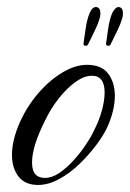

<svg xmlns="http://www.w3.org/2000/svg" viewBox="-20 -518 369 545"><path d="M88 7Q51 7 32.5 -17Q14 -41 14 -78Q14 -120 36 -170Q56 -215 87.5 -252Q119 -289 156 -311.5Q193 -334 227 -334Q268 -334 287 -309Q306 -284 306 -246Q306 -205 285 -158Q274 -134 253 -106Q232 -78 205 -52Q178 -26 147.5 -9.5Q117 7 88 7ZM107 -13Q128 -13 149 -27.5Q170 -42 189 -63Q208 -84 222.5 -105.5Q237 -127 244 -142Q261 -174 269 -203.5Q277 -233 277 -255Q277 -303 241 -303Q219 -303 194.5 -285.5Q170 -268 147 -239Q124 -210 107 -174Q71 -102 71 -57Q71 -21 94 -15Q97 -14 100 -13.5Q103 -13 107 -13ZM287 -388Q281 -388 281 -394Q283 -408 287 -436Q291 -464 299 -482Q308 -498 316 -498Q329 -498 329 -479Q329 -471 326 -463Q323 -452 314 -433Q305 -414 294 -392Q292 -388 287 -388ZM222 -388Q217 -388 217 -394Q219 -408 223 -436Q227 -464 235 -482Q242 -498 252 -498Q265 -498 265 -479Q265 -471 262 -463Q259 -452 250 -433Q241 -414 230 -392Q228 -388 222 -388Z"/></svg>

Font: Birthstone
Style: Regular
Weight: 400
Designer: Robert E. Leuschke
Foundry: Robert E. Leuschke
Version: Version 1.013; ttfautohint (v1.8.3)